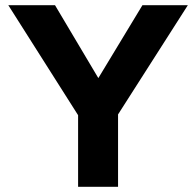

<svg xmlns="http://www.w3.org/2000/svg" viewBox="-20 -720 756 740"><path d="M281 -276V0H435V-279L704 -700H529L359 -419L192 -700H12Z"/></svg>

Font: Mission
Style: Bold
Weight: 700
Version: Version 1.000;FEAKit 1.0